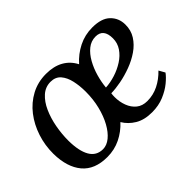

<svg xmlns="http://www.w3.org/2000/svg" viewBox="-104 -808 1067 1067"><g transform="rotate(-45 430.0 -274.5)"><path d="M775 -129.5 795 -94Q780.5 -73.5 751 -49.2Q721.5 -25 679.8 -7.5Q638 10 586.5 10Q526 10 485.8 -14.2Q445.5 -38.5 423 -76.5Q387 -37 339 -13.5Q291 10 234.5 10Q136 10 86.2 -49.5Q36.5 -109 35 -214.5Q34.5 -281.5 54.8 -343.2Q75 -405 112.5 -453.5Q150 -502 202.8 -530.2Q255.5 -558.5 320 -558.5Q380.5 -558.5 422.8 -534.8Q465 -511 488 -466Q525.5 -508.5 575.8 -533.8Q626 -559 684 -559Q756.5 -559 791 -525.2Q825.5 -491.5 826 -441Q826.5 -395.5 804.2 -360.5Q782 -325.5 745.2 -300.2Q708.5 -275 664.8 -258.8Q621 -242.5 577.8 -234.2Q534.5 -226 500.5 -225.5Q499.5 -218.5 499 -211.8Q498.5 -205 498.5 -198Q498.5 -160 511 -126.8Q523.5 -93.5 548.5 -73.2Q573.5 -53 612 -53Q658.5 -53 699.8 -73.5Q741 -94 775 -129.5ZM661.5 -510.5Q626 -510.5 598 -488Q570 -465.5 549.8 -429.2Q529.5 -393 517.5 -350.8Q505.5 -308.5 502 -269Q538.5 -271 577.2 -283.2Q616 -295.5 649.2 -316.8Q682.5 -338 702.8 -368Q723 -398 723 -435Q723 -510.5 661.5 -510.5ZM306.5 -509.5Q266 -509.5 235.5 -482.2Q205 -455 185 -410.2Q165 -365.5 155.2 -312.5Q145.5 -259.5 145.5 -208.5Q146 -126 171.5 -82Q197 -38 248.5 -38Q278.5 -38 306.8 -61Q335 -84 357.5 -124.8Q380 -165.5 393.2 -218.8Q406.5 -272 406.5 -332.5Q406.5 -378 397.5 -418.5Q388.5 -459 366.8 -484.2Q345 -509.5 306.5 -509.5Z"/></g></svg>

Font: Merriweather Text Regular
Style: Italic
Weight: 400
Italic angle: -7.8°
Designer: Eben Sorkin
Foundry: Eben Sorkin
Version: Version 2.100; ttfautohint (v1.7.19-72a1) -l 8 -r 50 -G 200 